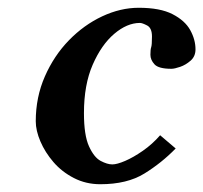

<svg xmlns="http://www.w3.org/2000/svg" viewBox="-20 -464 523 494"><path d="M238 10Q201 10 170 -6Q139 -22 117.5 -47Q96 -72 84 -100Q72 -128 72 -152Q72 -214 95.5 -267.5Q119 -321 157.5 -360.5Q196 -400 243 -422Q290 -444 337 -444Q392 -444 424 -427.5Q456 -411 469.5 -386.5Q483 -362 483 -337Q483 -319 470.5 -308Q458 -297 443.5 -292Q429 -287 421 -287Q388 -287 377.5 -298.5Q367 -310 367 -323Q367 -337 369 -342.5Q371 -348 371 -370Q371 -392 358.5 -398.5Q346 -405 340 -405Q307 -405 274 -377Q241 -349 218.5 -297.5Q196 -246 196 -173Q196 -116 209 -87.5Q222 -59 239 -50Q256 -41 269 -41Q281 -41 302 -50Q323 -59 347.5 -76Q372 -93 392 -116L432 -82Q396 -45 351.5 -17.5Q307 10 238 10Z"/></svg>

Font: Libertinus Serif SemiBold
Style: Italic
Weight: 600
Italic angle: -11.5°
Designer: Philipp H. Poll, Khaled Hosny
Foundry: Caleb Maclennan
Version: Version 7.051;RELEASE